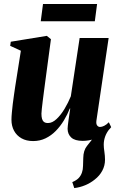

<svg xmlns="http://www.w3.org/2000/svg" viewBox="-20 -708 602 980"><path d="M359 252 349 221.5Q370.5 212.5 381.8 200.5Q393 188.5 398.5 172Q403.5 158 403.8 138.2Q404 118.5 405 98.5Q405.5 60 423.8 37.2Q442 14.5 457 -5L538 -48.5Q523.5 -30.5 516.5 -10.5Q509.5 9.5 509.5 30.5Q509.5 45.5 512.8 66.5Q516 87.5 516 107.5Q516 137.5 502 163.5Q488 189.5 463.5 208.5Q442 226 415.2 237.2Q388.5 248.5 359 252ZM149 12Q114.5 12 89.8 -2Q65 -16 51.8 -40.5Q38.5 -65 38.5 -97Q38.5 -112 40.5 -133Q42.5 -154 45.2 -177.8Q48 -201.5 51.5 -224.2Q55 -247 57.5 -265.5L86.5 -449L32 -474L35 -495L219 -525L240 -508L210 -284Q207.5 -264 204.2 -240Q201 -216 198.2 -193.2Q195.5 -170.5 193.5 -153Q191.5 -135.5 191.5 -128Q191.5 -112 194.5 -101.5Q197.5 -91 204.8 -85.5Q212 -80 225 -80Q247 -80 269 -100.8Q291 -121.5 309.8 -153Q328.5 -184.5 341.5 -216.5L386.5 -514H534.5L472 -91.5Q470 -75 476 -67.5Q482 -60 490.5 -60Q500 -60 511.8 -65.8Q523.5 -71.5 535.5 -84L547.5 -59Q534.5 -41.5 512.2 -25.5Q490 -9.5 461.8 0.8Q433.5 11 402 11Q362.5 11 344 -5.8Q325.5 -22.5 325 -50.5Q325 -55.5 326.2 -67Q327.5 -78.5 329.5 -93.2Q331.5 -108 334 -124Q336.5 -140 338.5 -154L336.5 -154.5Q324 -123 306 -93.2Q288 -63.5 264.8 -39.8Q241.5 -16 212.5 -2Q183.5 12 149 12ZM199.5 -687.5H475.5L464 -599.5H188Z"/></svg>

Font: Merriweather 120pt ExtraBold
Style: Italic
Weight: 800
Italic angle: -7.8°
Version: Version 2.101